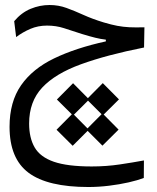

<svg xmlns="http://www.w3.org/2000/svg" viewBox="-20 -438 626 766"><path d="M332.5 308.1Q170.4 308.1 94.2 251.5Q18.1 194.8 18.1 67.9Q18.1 -31.7 64 -97.7Q109.9 -163.6 196 -205.1Q282.2 -246.6 402.3 -272.9V-279.8Q381.3 -282.2 360.4 -287.4Q339.4 -292.5 307.6 -302.2Q266.6 -315.4 235.1 -325.7Q203.6 -335.9 167.5 -335.9Q131.8 -335.9 101.1 -322.8Q70.3 -309.6 44.4 -290L36.6 -353.5Q65.4 -387.7 102.1 -402.8Q138.7 -418 177.7 -418Q213.4 -418 245.6 -406.2Q277.8 -394.5 313.2 -378.4Q348.6 -362.3 393.6 -348.6Q424.3 -339.4 447.8 -335Q471.2 -330.6 496.3 -329.3Q521.5 -328.1 556.2 -329.1L554.7 -248.5Q405.3 -218.8 303 -181.6Q200.7 -144.5 148.4 -88.6Q96.2 -32.7 96.2 54.7Q96.2 112.3 118.4 150.4Q140.6 188.5 194.8 207.3Q249 226.1 345.7 226.1Q404.3 226.1 458 218Q511.7 210 554.2 202.1L553.7 272Q529.8 281.2 493.2 289.6Q456.5 297.9 414.8 303Q373 308.1 332.5 308.1ZM270 143.6 205.6 79.6 266.6 18.1 207 -41 271.5 -106 330.6 -46.4 390.1 -106.4 454.6 -41.5 393.6 19 453.1 79.1 388.7 143.1 329.6 84ZM329.1 74.2 385.3 17.6 331.1 -36.6 274.9 19.5Z"/></svg>

Font: Cascadia Mono NF SemiLight
Style: Regular
Weight: 350
Monospace: yes
Designer: Aaron Bell
Foundry: Saja Typeworks
Version: Version 2404.023; ttfautohint (v1.8.4)